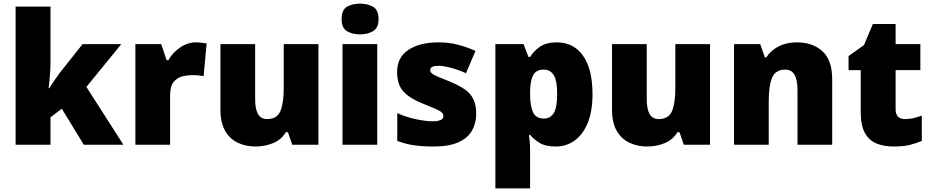

<svg xmlns="http://www.w3.org/2000/svg" viewBox="-20 -796 5121 1056"><path d="M65.9 0V-759.8H257.8V-460.9Q257.8 -426.8 254.9 -386Q252 -345.2 247.1 -311H251Q251 -311 253.4 -314.7Q255.9 -318.4 260.7 -326.2Q270.5 -340.8 284.2 -360.8Q297.9 -380.9 310.1 -397L434.1 -553.2H647L455.1 -317.9L658.7 0H440.9L319.8 -198.2L257.8 -150.9V0Z M1058.6 -563Q1073.2 -563 1091.8 -560.5Q1100.1 -559.6 1106.4 -558.6Q1112.8 -557.6 1116.7 -557.1L1099.6 -377Q1089.8 -378.9 1075.2 -380.9Q1060.5 -382.8 1034.7 -382.8Q1011.7 -382.8 982.9 -376Q954.6 -369.1 935.1 -345.5Q915.5 -321.8 915.5 -272V0H724.6V-553.2H866.7L896.5 -464.8H905.8Q928.7 -505.9 970.2 -534.4Q1011.7 -563 1058.6 -563Z M1540.5 -311V-553.2H1731.4V0H1587.4L1563.5 -68.8H1552.2Q1526.4 -26.9 1481.4 -8.5Q1436.5 9.8 1385.3 9.8Q1331.1 9.8 1287.6 -11.2Q1243.2 -32.2 1217.8 -77.1Q1192.4 -122.1 1192.4 -192.9V-553.2H1383.3V-251Q1383.3 -196.8 1398.9 -168.9Q1414.6 -141.1 1449.2 -141.1Q1503.4 -141.1 1522 -184.6Q1540.5 -228 1540.5 -311Z M1960 -775.9Q2001 -775.9 2031.5 -759Q2062 -742.2 2062 -690.9Q2062 -642.1 2031.5 -624.5Q2001 -606.9 1960 -606.9Q1918 -606.9 1888.4 -624.5Q1858.9 -642.1 1858.9 -690.9Q1858.9 -742.2 1888.4 -759Q1918 -775.9 1960 -775.9ZM1863.8 0V-553.2H2054.7V0Z M2599.1 -169.9Q2599.1 -118.2 2575.7 -77.1Q2552.2 -36.1 2500.7 -13.2Q2449.2 9.8 2365.2 9.8Q2306.2 9.8 2259.5 3.4Q2212.9 -2.9 2165 -21V-173.8Q2218.3 -149.9 2272.2 -139.4Q2326.2 -128.9 2356.9 -128.9Q2418.9 -128.9 2418.9 -157.2Q2418.9 -168.5 2409.2 -178.2Q2399.4 -187 2367.9 -200.4Q2336.4 -213.9 2301.3 -228Q2231.9 -255.9 2198 -293.9Q2164.1 -332 2164.1 -399.9Q2164.1 -481 2226.6 -522Q2289.1 -563 2392.1 -563Q2447.3 -563 2495.1 -551Q2543 -539.1 2595.2 -516.1L2543 -393.1Q2502 -412.1 2460 -423.1Q2418 -434.1 2393.1 -434.1Q2346.2 -434.1 2346.2 -411.1Q2346.2 -399.9 2355 -392.6Q2363.3 -384.8 2393.1 -372.1Q2422.9 -359.4 2457 -346.2Q2504.9 -326.2 2536.6 -304.2Q2568.4 -282.2 2583.7 -250Q2599.1 -217.8 2599.1 -169.9Z M3042.5 -563Q3134.8 -563 3186.8 -489.5Q3238.8 -416 3238.8 -277.8Q3238.8 -184.1 3212.4 -119.6Q3185.5 -55.2 3140.1 -22.7Q3094.7 9.8 3036.6 9.8Q2978.5 9.8 2946 -11.2Q2913.6 -32.2 2895.5 -54.2H2889.6Q2891.6 -35.2 2893.6 -13.2Q2895.5 8.8 2895.5 38.1V240.2H2704.6V-553.2H2859.4L2886.7 -482.9H2895.5Q2915.5 -515.1 2950 -539.1Q2984.4 -563 3042.5 -563ZM2970.7 -413.1Q2928.7 -413.1 2912.6 -383.1Q2896.5 -353 2895.5 -293.9V-278.8Q2895.5 -212.9 2911.6 -178.5Q2927.7 -144 2971.7 -144Q3007.8 -144 3026.1 -175Q3044.4 -206.1 3044.4 -279.8Q3044.4 -353 3025.4 -383.1Q3006.3 -413.1 2970.7 -413.1Z M3694.3 -311V-553.2H3885.3V0H3741.2L3717.3 -68.8H3706.1Q3680.2 -26.9 3635.3 -8.5Q3590.3 9.8 3539.1 9.8Q3484.9 9.8 3441.4 -11.2Q3397 -32.2 3371.6 -77.1Q3346.2 -122.1 3346.2 -192.9V-553.2H3537.1V-251Q3537.1 -196.8 3552.7 -168.9Q3568.4 -141.1 3603 -141.1Q3657.2 -141.1 3675.8 -184.6Q3694.3 -228 3694.3 -311Z M4363.3 -563Q4449.2 -563 4503.2 -514.4Q4557.1 -465.8 4557.1 -359.9V0H4366.2V-301.8Q4366.2 -413.1 4299.3 -413.1Q4245.1 -413.1 4226.6 -368.7Q4208 -324.2 4208 -242.2V0H4017.1V-553.2H4161.1L4187 -480H4193.8Q4220.2 -519 4262.7 -541Q4305.2 -563 4363.3 -563Z M4958 -141.1Q4982.9 -141.1 5004.9 -146.5Q5026.9 -151.9 5049.8 -160.2V-21Q5019 -7.8 4983.9 1Q4948.7 9.8 4895 9.8Q4839.8 9.8 4799.8 -7.3Q4758.8 -24.4 4736.3 -65.7Q4713.9 -106.9 4713.9 -182.1V-410.2H4647V-487.8L4731.9 -547.9L4780.8 -664.1H4905.8V-553.2H5042V-410.2H4905.8V-194.8Q4905.8 -141.1 4958 -141.1Z"/></svg>

Font: Nokora Black
Style: Regular
Weight: 900
Designer: Danh Hong
Version: Version 8.000; ttfautohint (v1.8.3)